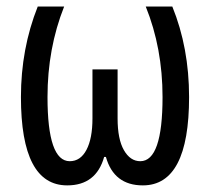

<svg xmlns="http://www.w3.org/2000/svg" viewBox="-20 -556 640 586"><path d="M95.2 -536.1H175.8Q125 -408.2 125 -259.8Q125 -64 192.9 -64Q225.6 -64 243.9 -98.6Q262.2 -133.3 262.2 -194.8V-344.2H338.9V-194.8Q338.9 -131.3 358.2 -97.7Q377.4 -64 408.2 -64Q476.1 -64 476.1 -259.8Q476.1 -409.2 424.8 -536.1H505.9Q557.1 -410.2 557.1 -259.8Q557.1 9.8 416 9.8Q327.6 9.8 303.2 -77.1H297.9Q273.4 9.8 185.1 9.8Q43.9 9.8 43.9 -259.8Q43.9 -407.2 95.2 -536.1Z"/></svg>

Font: Noto Mono
Style: Regular
Weight: 400
Designer: Monotype Design Team
Foundry: Monotype Imaging Inc.
Version: Version 1.00